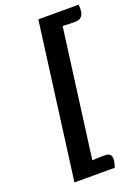

<svg xmlns="http://www.w3.org/2000/svg" viewBox="-168 -792 770 1055"><g transform="rotate(-20 217.0 -265.0)"><path d="M310 -640 211 109Q247 107 286 107Q323 107 323 141Q323 160 313 190H77L197 -720H433Q434 -713 434 -699Q434 -638 385 -638Q344 -638 310 -640Z"/></g></svg>

Font: Overlock Black
Style: Italic
Weight: 900
Designer: Dario Muhafara
Foundry: Dario Manuel Muhafara
Version: Version 1.002